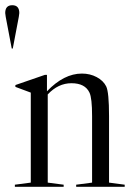

<svg xmlns="http://www.w3.org/2000/svg" viewBox="-32 -716 514 736"><path d="M151 -16 212 -8V0H25V-8L86 -16V-361L27 -383V-390L140 -429H148V-366Q213 -434 282 -434Q313 -434 338.5 -420.5Q364 -407 375 -385Q386 -363 386 -271V-16L446 -8V0H260V-8L321 -16V-271Q321 -340 311 -361Q294 -397 242 -397Q191 -397 151 -354ZM13 -530 -10 -651Q-12 -663 -12 -666Q-12 -696 15 -696Q42 -696 42 -666Q42 -663 40 -651L17 -530Z"/></svg>

Font: Libre Caslon Display
Style: Regular
Weight: 400
Designer: Pablo Impallari, Rodrigo Fuenzalida
Foundry: Pablo Impallari, Rodrigo Fuenzalida
Version: Version 1.002